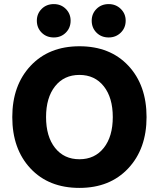

<svg xmlns="http://www.w3.org/2000/svg" viewBox="-20 -911 776 938"><path d="M160 -810Q160 -844 183.5 -867.5Q207 -891 243 -891Q278 -891 301.5 -867.5Q325 -844 325 -810Q325 -775 301.5 -751.5Q278 -728 243 -728Q207 -728 183.5 -751.5Q160 -775 160 -810ZM428 -810Q428 -844 451.5 -867.5Q475 -891 511 -891Q546 -891 570 -867.5Q594 -844 594 -810Q594 -775 570 -751.5Q546 -728 511 -728Q475 -728 451.5 -751.5Q428 -775 428 -810ZM40 -339Q40 -494 129.5 -589.5Q219 -685 368 -685Q518 -685 607 -590Q696 -495 696 -339Q696 -184 606.5 -88.5Q517 7 368 7Q218 7 129 -88Q40 -183 40 -339ZM249 -489.5Q205 -434 205 -339Q205 -244 249 -188.5Q293 -133 368 -133Q443 -133 487 -188.5Q531 -244 531 -339Q531 -434 487 -489.5Q443 -545 368 -545Q293 -545 249 -489.5Z"/></svg>

Font: Hind Bold
Style: Regular
Weight: 700
Designer: Manushi Parikh, Satya Rajpurohit
Foundry: Indian Type Foundry
Version: Version 1.201;PS 1.0;hotconv 1.0.78;makeotf.lib2.5.61930; tt